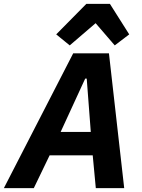

<svg xmlns="http://www.w3.org/2000/svg" viewBox="-55 -974 733 994"><path d="M392 -954H514L614 -796L539 -739L440 -854L306 -739L236 -796ZM588 0H441L425 -170H202L120 0H-35L324 -698H509ZM415 -291 394 -567H386L259 -291Z"/></svg>

Font: Aneliza
Style: Bold Italic
Weight: 700
Italic angle: -11.31°
Designer: Mike Abbink, Paul van der Laan, Pieter van Rosmalen
Foundry: Bold Monday
Version: Version 3.0